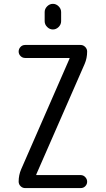

<svg xmlns="http://www.w3.org/2000/svg" viewBox="-20 -960 540 980"><path d="M87.9 -95.7 335 -661.1V-663.1Q335 -664.1 334 -664.1H108.4Q94.7 -664.1 85 -673.8Q75.2 -683.6 75.2 -696.8Q75.2 -710 84.5 -720.2Q93.8 -730.5 108.4 -730.5H391.6Q405.3 -730.5 415 -720.2Q424.8 -710 424.8 -697.3Q424.8 -663.1 412.1 -633.8L165 -69.3V-67.4Q165 -66.4 166 -66.4H391.6Q405.3 -66.4 415 -56.2Q424.8 -45.9 424.8 -32.7Q424.8 -19.5 415.5 -9.8Q406.2 0 391.6 0H108.4Q94.7 0 85 -9.8Q75.2 -19.5 75.2 -33.2Q75.2 -66.4 87.9 -95.7ZM208 -898.4Q208 -915 220.7 -927.7Q233.4 -940.4 250 -940.4Q266.6 -940.4 279.3 -927.7Q292 -915 292 -898.4V-851.6Q292 -835 279.3 -822.3Q266.6 -809.6 250 -809.6Q233.4 -809.6 220.7 -822.3Q208 -835 208 -851.6Z"/></svg>

Font: Rounded-X Mgen+ 1mn regular
Style: Regular
Weight: 400
Designer: [Source Han Sans]
Ryoko NISHIZUKA  (kana & ideographs); Paul D. Hunt (Latin, Greek & Cyrillic); Wenlong ZHANG  (bopomofo
Version: Version 1.059.20150602